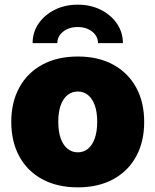

<svg xmlns="http://www.w3.org/2000/svg" viewBox="-20 -784 659 814"><path d="M310.1 10.3Q222.7 10.3 159.2 -24.2Q95.7 -58.6 61.8 -121.1Q27.8 -183.6 27.8 -267.1Q27.8 -350.6 61.8 -412.8Q95.7 -475.1 159.2 -509.8Q222.7 -544.4 310.1 -544.4Q397 -544.4 460.2 -509.8Q523.4 -475.1 557.4 -412.8Q591.3 -350.6 591.3 -267.1Q591.3 -183.6 557.4 -121.1Q523.4 -58.6 460.2 -24.2Q397 10.3 310.1 10.3ZM310.1 -138.2Q334.5 -138.2 353 -153.3Q371.6 -168.5 381.8 -197.5Q392.1 -226.6 392.1 -267.6Q392.1 -309.1 381.8 -337.6Q371.6 -366.2 353 -381.1Q334.5 -396 310.1 -396Q285.2 -396 266.4 -381.1Q247.6 -366.2 237.3 -337.6Q227.1 -309.1 227.1 -267.6Q227.1 -226.6 237.3 -197.5Q247.6 -168.5 266.4 -153.3Q285.2 -138.2 310.1 -138.2ZM309.6 -764.2Q364.3 -764.2 407.5 -742.4Q450.7 -720.7 475.8 -683.8Q501 -647 501 -601.1H395.5Q395.5 -630.4 370.8 -649.9Q346.2 -669.4 309.6 -669.4Q272.5 -669.4 247.8 -649.9Q223.1 -630.4 223.1 -601.1H118.2Q118.2 -647 143.3 -683.8Q168.5 -720.7 211.9 -742.4Q255.4 -764.2 309.6 -764.2Z"/></svg>

Font: Inter 20pt Black
Style: Regular
Weight: 900
Version: Version 4.001;git-66647c0bb